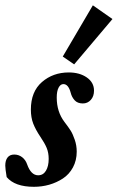

<svg xmlns="http://www.w3.org/2000/svg" viewBox="-43 -701 449 732"><path d="M239.7 -455.6 196.3 -485.4 311 -680.7 385.7 -628.4ZM86.4 11.2Q13.7 11.2 -17.6 -25.9Q-22.9 -58.1 -22.9 -69.8Q-22.9 -89.4 -14.2 -100.6Q-5.4 -111.8 11.2 -111.8Q28.3 -111.8 41.5 -101.6Q54.7 -91.3 60.5 -74.2Q75.2 -32.7 102.5 -32.7Q121.6 -32.7 132.1 -50Q142.6 -67.4 142.6 -95.2Q142.6 -118.7 135 -137Q127.4 -155.3 110.8 -179.7Q92.8 -206.5 83.7 -229.7Q74.7 -252.9 74.7 -283.2Q74.7 -351.6 116.9 -388.2Q159.2 -424.8 219.2 -424.8Q260.3 -424.8 287.8 -405.8Q315.4 -386.7 315.4 -355.5Q315.4 -333.5 303.2 -320.1Q291 -306.6 272.9 -306.6Q252.4 -306.6 241.5 -318.8Q230.5 -331.1 226.6 -347.2Q217.8 -380.4 198.7 -380.4Q187.5 -380.4 180.4 -366.9Q173.3 -353.5 173.3 -329.1Q173.3 -274.9 202.6 -236.3Q218.3 -215.8 226.3 -203.1Q234.4 -190.4 241.9 -168.5Q249.5 -146.5 249.5 -123Q249.5 -89.4 235.1 -62.7Q220.7 -36.1 196.8 -20.5Q172.9 -4.9 144.8 3.2Q116.7 11.2 86.4 11.2Z"/></svg>

Font: Elstob 18pt ExtraBold
Style: Italic
Weight: 800
Italic angle: -20°
Designer: Peter S. Baker
Version: Version 1.015